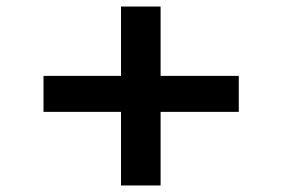

<svg xmlns="http://www.w3.org/2000/svg" viewBox="-20 -577 863 587"><path d="M113 -235V-345H710V-235ZM350 -10V-557H471V-10Z"/></svg>

Font: Lexend Tera
Style: Regular
Weight: 400
Designer: Bonnie Shaver-Troup, Thomas Jockin
Foundry: Lexend
Version: Version 1.007